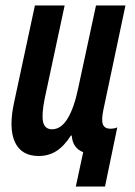

<svg xmlns="http://www.w3.org/2000/svg" viewBox="-20 -562 495 704"><path d="M258 122 285 -4Q267 -11 256 -25.5Q245 -40 243 -65H240Q215 -26 186.5 -8Q158 10 122 10Q58 10 34.5 -41.5Q11 -93 32 -188L108 -542H217L144 -201Q132 -142 138 -115Q144 -88 171 -88Q204 -88 228 -127.5Q252 -167 267 -240L332 -542H440L359 -159Q351 -121 357.5 -105.5Q364 -90 385 -90Q390 -90 397 -91Q404 -92 410 -95L365 122Z"/></svg>

Font: Noto Sans ExtraCondensed SemiBold
Style: Italic
Weight: 600
Width: 2
Italic angle: -12°
Designer: Monotype Design Team
Foundry: Monotype Imaging Inc.
Version: Version 2.013; ttfautohint (v1.8.4.7-5d5b)